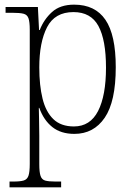

<svg xmlns="http://www.w3.org/2000/svg" viewBox="-20 -566 575 826"><path d="M21 240V215H39Q67 215 82 210.5Q97 206 102.5 190Q108 174 108 139V-438Q108 -472 102.5 -487.5Q97 -503 81 -507Q65 -511 33 -511H4V-536H143L148 -437H151Q169 -483 204 -514.5Q239 -546 299 -546Q389 -546 433.5 -481Q478 -416 478 -277Q478 -129 430.5 -59.5Q383 10 300 10Q242 10 205 -19.5Q168 -49 149 -102H147Q147 -85 148 -55Q149 -25 149 18V140Q149 175 154.5 191Q160 207 175 211Q190 215 218 215H243V240ZM298 -22Q368 -22 402 -88.5Q436 -155 436 -275Q436 -394 403.5 -454Q371 -514 296 -514Q216 -514 182.5 -449Q149 -384 149 -276Q149 -199 163 -142Q177 -85 209.5 -53.5Q242 -22 298 -22Z"/></svg>

Font: Noto Serif Tamil SemiCondensed ExtraLight
Style: Regular
Weight: 200
Width: 4
Designer: Indian Type Foundry, Tom Grace, and the Monotype Design Team
Foundry: Monotype Imaging Inc.
Version: Version 2.004; ttfautohint (v1.8.4.7-5d5b)